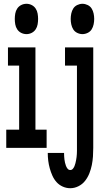

<svg xmlns="http://www.w3.org/2000/svg" viewBox="-20 -780 540 1013"><path d="M120 -600Q105 -600 92 -606.5Q79 -613 71 -625Q63 -637 60.5 -651.5Q58 -666 58 -680Q58 -694 60.5 -708.5Q63 -723 71 -735Q79 -747 92 -753.5Q105 -760 120 -760Q134 -760 147 -753.5Q160 -747 168 -735Q176 -723 178.5 -708.5Q181 -694 181 -680Q181 -666 178.5 -651.5Q176 -637 168 -625Q160 -613 147 -606.5Q134 -600 120 -600ZM13 0V-96H81V-434H22V-530H167V-96H226V0ZM415 -600Q401 -600 387.5 -606.5Q374 -613 366.5 -625Q359 -637 356 -651.5Q353 -666 353 -680Q353 -694 356 -708.5Q359 -723 366.5 -735Q374 -747 387.5 -753.5Q401 -760 415 -760Q429 -760 442.5 -753.5Q456 -747 463.5 -735Q471 -723 474 -708.5Q477 -694 477 -680Q477 -666 474 -651.5Q471 -637 463.5 -625Q456 -613 442.5 -606.5Q429 -600 415 -600ZM351 213Q330 213 311 204.5Q292 196 278.5 181Q265 166 256.5 147Q248 128 242.5 108Q237 88 234.5 68Q232 48 232 27H318Q318 36 318.5 44.5Q319 53 320 61.5Q321 70 323 78.5Q325 87 328 95Q331 103 336.5 110Q342 117 351 117Q359 117 364.5 110.5Q370 104 373 96.5Q376 89 378 81Q380 73 381.5 65Q383 57 384 49Q385 41 385.5 32.5Q386 24 386 16Q386 8 386 0V-434H323V-530H472V0Q472 23 470.5 45.5Q469 68 464.5 90.5Q460 113 451.5 134.5Q443 156 429 174Q415 192 394 202.5Q373 213 351 213Z"/></svg>

Font: Iosevka Slab
Style: Bold
Weight: 700
Monospace: yes
Designer: Belleve Invis
Foundry: Belleve Invis
Version: Version 11.1.1; ttfautohint (v1.8.3)